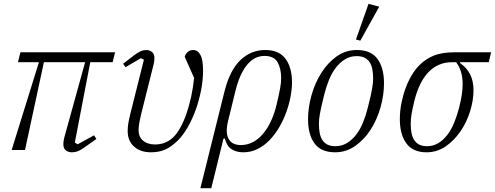

<svg xmlns="http://www.w3.org/2000/svg" viewBox="-20 -786 2593 1006"><path d="M184 -460H74L87 -512H583L570 -460H453L372 -39L387 -30L473 -77L485 -58L430 -19Q404 0 388.5 6Q373 12 356 12Q338 12 325 2Q312 -8 312 -30Q312 -39 314 -51.5Q316 -64 322 -84L426 -460H210L111 0H41Z M625 -452 681 -495Q703 -512 717.5 -518Q732 -524 746 -524Q763 -524 776 -514Q789 -504 789 -482Q789 -474 788 -465Q787 -456 783 -441L720 -190Q712 -155 709 -136.5Q706 -118 706 -104Q706 -69 729.5 -49Q753 -29 792 -29Q850 -29 890 -69Q908 -87 925.5 -118.5Q943 -150 957 -190.5Q971 -231 981.5 -279Q992 -327 997 -378L948 -488Q951 -503 963.5 -513.5Q976 -524 992 -524Q1016 -524 1030 -498.5Q1044 -473 1044 -416Q1044 -368 1034 -315.5Q1024 -263 1006.5 -213.5Q989 -164 964.5 -121Q940 -78 911 -49Q877 -16 845 -2Q813 12 771 12Q716 12 682.5 -18Q649 -48 649 -99Q649 -119 652 -138Q655 -157 662 -186L734 -473L718 -481L638 -434Z M1156 -306Q1184 -418 1239.5 -471Q1295 -524 1370 -524Q1442 -524 1476 -478Q1510 -432 1510 -354Q1510 -321 1502.5 -280.5Q1495 -240 1480.5 -199.5Q1466 -159 1444 -121Q1422 -83 1394 -53.5Q1366 -24 1331 -6Q1296 12 1255 12Q1218 12 1193 -4.5Q1168 -21 1158 -60H1151L1087 200H1030ZM1242 -26Q1306 -26 1355.5 -82Q1405 -138 1429 -237Q1436 -266 1440.5 -287.5Q1445 -309 1448 -325Q1451 -341 1452 -353.5Q1453 -366 1453 -378Q1453 -428 1434 -460.5Q1415 -493 1366 -493Q1312 -493 1273.5 -445Q1235 -397 1214 -311L1175 -152Q1160 -92 1177.5 -59Q1195 -26 1242 -26Z M1737 -20Q1771 -20 1798 -36.5Q1825 -53 1846.5 -81Q1868 -109 1883 -146.5Q1898 -184 1908 -225Q1917 -259 1922 -283Q1927 -307 1930 -323.5Q1933 -340 1934 -352Q1935 -364 1935 -375Q1935 -401 1931 -422.5Q1927 -444 1917 -459.5Q1907 -475 1890.5 -483.5Q1874 -492 1849 -492Q1815 -492 1788 -475.5Q1761 -459 1739.5 -431Q1718 -403 1703 -365.5Q1688 -328 1678 -287Q1669 -252 1664 -228.5Q1659 -205 1656 -188.5Q1653 -172 1652 -160Q1651 -148 1651 -137Q1651 -111 1655 -89.5Q1659 -68 1669 -52.5Q1679 -37 1695.5 -28.5Q1712 -20 1737 -20ZM1736 12Q1662 12 1628 -34.5Q1594 -81 1594 -161Q1594 -222 1612 -286.5Q1630 -351 1663.5 -404Q1697 -457 1744 -490.5Q1791 -524 1850 -524Q1924 -524 1958 -477Q1992 -430 1992 -350Q1992 -288 1974 -224Q1956 -160 1922.5 -107.5Q1889 -55 1841.5 -21.5Q1794 12 1736 12ZM1911 -766 1967 -751 1868 -573 1845 -579Z M2391 -460 2390 -456Q2425 -432 2443 -397Q2461 -362 2461 -313Q2461 -260 2443 -202.5Q2425 -145 2392.5 -97.5Q2360 -50 2315 -19Q2270 12 2215 12Q2143 12 2109 -35Q2075 -82 2075 -161Q2075 -203 2083 -244Q2091 -285 2104.5 -322.5Q2118 -360 2137 -391.5Q2156 -423 2177 -444Q2212 -479 2255 -495.5Q2298 -512 2361 -512H2553L2541 -460ZM2218 -20Q2250 -20 2276.5 -36Q2303 -52 2324 -79.5Q2345 -107 2360 -144Q2375 -181 2386 -223Q2396 -264 2400 -292Q2404 -320 2404 -347Q2404 -415 2370 -460H2348Q2276 -460 2226 -409Q2176 -358 2151 -257Q2140 -211 2136 -185.5Q2132 -160 2132 -137Q2132 -111 2136 -89.5Q2140 -68 2150 -52.5Q2160 -37 2176.5 -28.5Q2193 -20 2218 -20Z"/></svg>

Font: IBM Plex Serif Light
Style: Italic
Weight: 300
Italic angle: -14°
Designer: Mike Abbink, Paul van der Laan, Pieter van Rosmalen
Foundry: Bold Monday
Version: Version 3.001